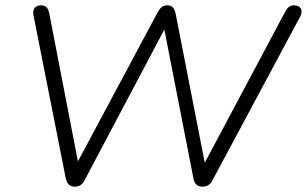

<svg xmlns="http://www.w3.org/2000/svg" viewBox="-20 -696 1154 722"><path d="M260 6C279 6 290 -2 299 -20L598 -585L707 -27C711 -5 722 6 741 6C760 6 771 -2 780 -20L1109 -634C1121 -657 1111 -676 1086 -676C1071 -676 1062 -669 1053 -653L750 -84L641 -642C636 -667 626 -676 610 -676C593 -676 583 -668 573 -650L273 -89L165 -647C161 -668 150 -676 135 -676C113 -676 101 -662 106 -638L227 -27C232 -5 242 6 260 6Z"/></svg>

Font: SN Pro Light
Style: Italic
Weight: 300
Italic angle: -8.99998°
Designer: Tobias Whetton
Foundry: Supernotes
Version: Version 1.001;Glyphs 3.2 (3249)